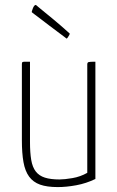

<svg xmlns="http://www.w3.org/2000/svg" viewBox="-20 -751 477 781"><path d="M368 -23Q331 -5 290.5 2.5Q250 10 215 10Q171 10 143 0Q115 -10 98.5 -32.5Q82 -55 75.5 -91.5Q69 -128 69 -180V-489Q69 -493 69.5 -495.5Q70 -498 73 -499Q76 -500 82.5 -500Q89 -500 102 -500V-174Q102 -130 107 -100.5Q112 -71 125.5 -53.5Q139 -36 162.5 -28.5Q186 -21 222 -21Q242 -21 274.5 -26.5Q307 -32 335 -48V-489Q335 -497 340.5 -498.5Q346 -500 368 -500ZM251 -594Q251 -594 240.5 -602Q230 -610 214.5 -621.5Q199 -633 180.5 -647Q162 -661 146.5 -673Q131 -685 120 -693Q109 -701 109 -702Q109 -703 110.5 -708Q112 -713 114 -718Q116 -723 119 -727Q122 -731 126 -731Q126 -731 136 -722.5Q146 -714 161.5 -701.5Q177 -689 194.5 -674.5Q212 -660 227 -647Q242 -634 252.5 -624.5Q263 -615 264 -614Q262 -608 259 -604Q257 -600 254.5 -597Q252 -594 251 -594Z"/></svg>

Font: Yanone Kaffeesatz Thin
Style: Regular
Weight: 250
Designer: Yanone
Foundry: Yanone Font Production. Not for release.
Version: Version 1.002